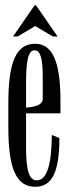

<svg xmlns="http://www.w3.org/2000/svg" viewBox="-20 -710 264 737"><path d="M208 -180 179 -192C178 -77 160 -18 121 -18C91 -18 80 -57 80 -146V-275H212V-325C212 -474 181 -542 115 -542C43 -542 12 -474 12 -315V-220C12 -62 43 7 115 7C180 7 208 -50 208 -180ZM30 -570H48L115 -610L183 -570H201L118 -690H113ZM80 -297V-389C80 -477 88 -517 113 -517C136 -517 144 -481 144 -419V-330C144 -311 123 -300 80 -297Z"/></svg>

Font: Americaine Condensed
Style: Regular
Weight: 400
Width: 3
Designer: Alan Madić
Foundry: ESAD Valence
Version: Version 0.001;Glyphs 3.1.2 (3151)